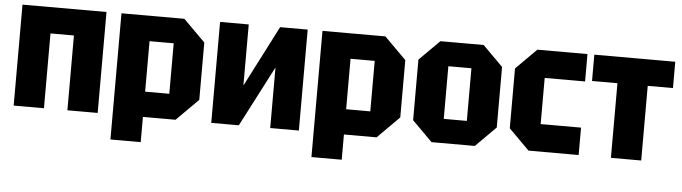

<svg xmlns="http://www.w3.org/2000/svg" viewBox="-45 -741 3770 1061"><g transform="rotate(5 1840.0 -210.0)"><path d="M42 0V-560H508V0H340V-415H210V0Z M591 140V-560H940L1061 -439V-121L940 0H759V140ZM893 -420H759V-140H893Z M1624 0H1465V-336L1291 0H1138V-560H1297V-221L1471 -560H1624Z M1706 140V-560H2055L2176 -439V-121L2055 0H1874V140ZM2008 -420H1874V-140H2008Z M2248 -112V-448L2360 -560H2600L2712 -448V-112L2600 0H2360ZM2416 -134H2544V-426H2416Z M2784 -114V-446L2898 -560H3176V-408H2952V-152H3176V0H2898Z M3523 0V-414H3663V-560H3214V-414H3355V0Z"/></g></svg>

Font: Tektur SemiCondensed
Style: Bold
Weight: 700
Width: 4
Designer: Adam Jagosz
Foundry: Adam Jagosz
Version: Version 1.005;gftools[0.9.30]